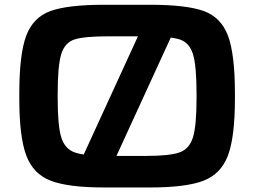

<svg xmlns="http://www.w3.org/2000/svg" viewBox="-20 -786 1087 821"><path d="M62.5 -365.2V-384.8Q62.5 -553.7 92 -632.8Q121.6 -711.9 195.8 -738.8Q270 -765.6 425.3 -765.6H621.8Q777.1 -765.6 851.3 -738.8Q925.5 -711.9 955 -632.8Q984.6 -553.7 984.6 -384.8V-365.2Q984.6 -200.7 954.8 -121.3Q925 -42 850 -13.2Q775.1 15.6 621.8 15.6H425.3Q272 15.6 197 -13.2Q122.1 -42 92.3 -121.3Q62.5 -200.7 62.5 -365.2ZM820.5 -366.9V-383Q820.5 -504.9 805.2 -554.3Q789.9 -603.8 748.7 -617.2Q707.5 -630.7 604.8 -630.7H442.3Q339.6 -630.7 298.3 -617.2Q257.1 -603.8 241.8 -554.3Q226.6 -504.9 226.6 -383V-366.9Q226.6 -248.6 241.8 -199Q257.1 -149.3 299.5 -134.3Q341.8 -119.3 442.3 -119.3H604.8Q705.3 -119.3 747.6 -134.3Q789.9 -149.3 805.2 -199Q820.5 -248.6 820.5 -366.9ZM656.5 -750H717Q739.5 -750 747.5 -737.1Q755.6 -724.1 746.3 -704.1L436.7 -29.3Q429.9 -14.2 418.9 -7.1Q407.9 0 391.3 0H330.9Q308.4 0 300.3 -12.9Q292.3 -25.9 301.6 -45.9L611.1 -720.7Q618 -735.8 629 -742.9Q639.9 -750 656.5 -750Z"/></svg>

Font: Gyrochrome
Style: Regular
Weight: 400
Designer: David Moles
Foundry: David Moles
Version: Version 1.005;Glyphs 3.2.3 (3260)